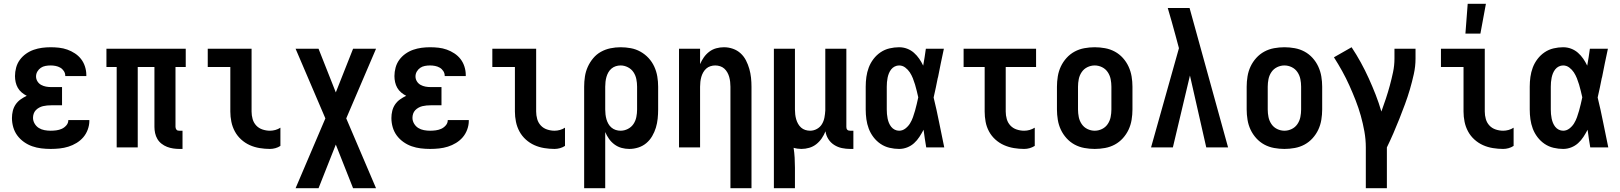

<svg xmlns="http://www.w3.org/2000/svg" viewBox="-20 -777 8540 1012"><path d="M247 8Q222 8 197.5 5Q173 2 150 -6Q127 -14 106.5 -28.5Q86 -43 71.5 -62.5Q57 -82 50 -106Q43 -130 43 -155Q43 -174 47.5 -192.5Q52 -211 62.5 -226.5Q73 -242 88.5 -253Q104 -264 121 -272Q107 -279 94.5 -289.5Q82 -300 74 -314Q66 -328 62.5 -344Q59 -360 59 -376Q59 -398 65 -420.5Q71 -443 84.5 -461.5Q98 -480 117 -493.5Q136 -507 157.5 -514.5Q179 -522 201.5 -525Q224 -528 247 -528Q269 -528 291.5 -525.5Q314 -523 335 -515.5Q356 -508 375 -495.5Q394 -483 407.5 -465.5Q421 -448 428 -426Q435 -404 435 -382V-376H324V-378Q324 -391 316.5 -402.5Q309 -414 297.5 -420.5Q286 -427 273 -429.5Q260 -432 247 -432Q233 -432 219.5 -429.5Q206 -427 195 -419.5Q184 -412 177 -400Q170 -388 170 -374Q170 -360 177.5 -348Q185 -336 197 -329.5Q209 -323 222.5 -320.5Q236 -318 250 -318H307V-222H250Q239 -222 228 -221Q217 -220 206.5 -217.5Q196 -215 186 -209.5Q176 -204 168.5 -196Q161 -188 157.5 -177.5Q154 -167 154 -156Q154 -140 162.5 -125.5Q171 -111 184.5 -102.5Q198 -94 214.5 -91Q231 -88 247 -88Q262 -88 277 -90Q292 -92 305.5 -98Q319 -104 329.5 -116Q340 -128 340 -143V-144H451V-140Q451 -117 442.5 -94Q434 -71 419 -53.5Q404 -36 383.5 -23.5Q363 -11 340.5 -4Q318 3 294.5 5.5Q271 8 247 8Z M942 8H925Q909 8 892.5 5.5Q876 3 860.5 -3Q845 -9 831.5 -19.5Q818 -30 809.5 -44.5Q801 -59 797.5 -75.5Q794 -92 794 -108V-424H706V0H595V-424H541V-520H959V-424H905V-108Q905 -104 906.5 -100Q908 -96 910.5 -93Q913 -90 917 -89Q921 -88 925 -88H942Z M1403 8Q1376 8 1348.5 3.5Q1321 -1 1296.5 -12Q1272 -23 1251.5 -41.5Q1231 -60 1218 -84Q1205 -108 1199.5 -135Q1194 -162 1194 -189V-424H1075V-520H1306V-189Q1306 -169 1311.5 -149.5Q1317 -130 1330.5 -115.5Q1344 -101 1363.5 -94.5Q1383 -88 1403 -88Q1417 -88 1431.5 -92Q1446 -96 1458 -104V-8Q1446 0 1431.5 4Q1417 8 1403 8Z M1538 215 1695 -153 1538 -520H1659L1750 -290L1841 -520H1962L1805 -153L1962 215H1841L1750 -15L1659 215Z M2247 8Q2222 8 2197.5 5Q2173 2 2150 -6Q2127 -14 2106.5 -28.5Q2086 -43 2071.5 -62.5Q2057 -82 2050 -106Q2043 -130 2043 -155Q2043 -174 2047.5 -192.5Q2052 -211 2062.5 -226.5Q2073 -242 2088.5 -253Q2104 -264 2121 -272Q2107 -279 2094.5 -289.5Q2082 -300 2074 -314Q2066 -328 2062.5 -344Q2059 -360 2059 -376Q2059 -398 2065 -420.5Q2071 -443 2084.5 -461.5Q2098 -480 2117 -493.5Q2136 -507 2157.5 -514.5Q2179 -522 2201.5 -525Q2224 -528 2247 -528Q2269 -528 2291.5 -525.5Q2314 -523 2335 -515.5Q2356 -508 2375 -495.5Q2394 -483 2407.5 -465.5Q2421 -448 2428 -426Q2435 -404 2435 -382V-376H2324V-378Q2324 -391 2316.5 -402.5Q2309 -414 2297.5 -420.5Q2286 -427 2273 -429.5Q2260 -432 2247 -432Q2233 -432 2219.5 -429.5Q2206 -427 2195 -419.5Q2184 -412 2177 -400Q2170 -388 2170 -374Q2170 -360 2177.5 -348Q2185 -336 2197 -329.5Q2209 -323 2222.5 -320.5Q2236 -318 2250 -318H2307V-222H2250Q2239 -222 2228 -221Q2217 -220 2206.5 -217.5Q2196 -215 2186 -209.5Q2176 -204 2168.5 -196Q2161 -188 2157.5 -177.5Q2154 -167 2154 -156Q2154 -140 2162.5 -125.5Q2171 -111 2184.5 -102.5Q2198 -94 2214.5 -91Q2231 -88 2247 -88Q2262 -88 2277 -90Q2292 -92 2305.5 -98Q2319 -104 2329.5 -116Q2340 -128 2340 -143V-144H2451V-140Q2451 -117 2442.5 -94Q2434 -71 2419 -53.5Q2404 -36 2383.5 -23.5Q2363 -11 2340.5 -4Q2318 3 2294.5 5.5Q2271 8 2247 8Z M2903 8Q2876 8 2848.5 3.5Q2821 -1 2796.5 -12Q2772 -23 2751.5 -41.5Q2731 -60 2718 -84Q2705 -108 2699.5 -135Q2694 -162 2694 -189V-424H2575V-520H2806V-189Q2806 -169 2811.5 -149.5Q2817 -130 2830.5 -115.5Q2844 -101 2863.5 -94.5Q2883 -88 2903 -88Q2917 -88 2931.5 -92Q2946 -96 2958 -104V-8Q2946 0 2931.5 4Q2917 8 2903 8Z M3059 215V-320Q3059 -347 3063 -373.5Q3067 -400 3078 -424.5Q3089 -449 3106.5 -470Q3124 -491 3147.5 -504Q3171 -517 3197.5 -522.5Q3224 -528 3251 -528Q3278 -528 3305 -523Q3332 -518 3356 -504.5Q3380 -491 3398.5 -471Q3417 -451 3428.5 -426Q3440 -401 3444.5 -374Q3449 -347 3449 -320V-200Q3449 -176 3446.5 -151.5Q3444 -127 3437 -104Q3430 -81 3417.5 -59.5Q3405 -38 3386.5 -22.5Q3368 -7 3344.5 0.5Q3321 8 3297 8Q3276 8 3256 2.5Q3236 -3 3219 -15.5Q3202 -28 3190 -45Q3178 -62 3170 -81V215ZM3251 -88Q3271 -88 3289.5 -97.5Q3308 -107 3319 -123.5Q3330 -140 3334 -160Q3338 -180 3338 -200V-320Q3338 -340 3334 -360Q3330 -380 3319 -396.5Q3308 -413 3289.5 -422.5Q3271 -432 3251 -432Q3238 -432 3225.5 -428Q3213 -424 3203 -415.5Q3193 -407 3186.5 -395.5Q3180 -384 3176.5 -371.5Q3173 -359 3171.5 -346Q3170 -333 3170 -320V-200Q3170 -187 3171.5 -174Q3173 -161 3176.5 -148.5Q3180 -136 3186.5 -124.5Q3193 -113 3203 -104.5Q3213 -96 3225.5 -92Q3238 -88 3251 -88Z M3830 215V-320Q3830 -333 3828.5 -346Q3827 -359 3823.5 -371.5Q3820 -384 3813.5 -395.5Q3807 -407 3797.5 -415.5Q3788 -424 3775.5 -428Q3763 -432 3750 -432Q3737 -432 3724.5 -428Q3712 -424 3702.5 -415.5Q3693 -407 3686.5 -395.5Q3680 -384 3676.5 -371.5Q3673 -359 3671.5 -346Q3670 -333 3670 -320V0H3559V-520H3670V-439Q3678 -458 3690 -475Q3702 -492 3718.5 -504.5Q3735 -517 3755 -522.5Q3775 -528 3796 -528Q3820 -528 3843 -520Q3866 -512 3883.5 -496Q3901 -480 3912 -458.5Q3923 -437 3929.5 -414Q3936 -391 3938.5 -367.5Q3941 -344 3941 -320V215Z M4059 215V-520H4170V-200Q4170 -187 4171.5 -174Q4173 -161 4176.5 -148.5Q4180 -136 4186.5 -124.5Q4193 -113 4202.5 -104.5Q4212 -96 4224.5 -92Q4237 -88 4250 -88Q4269 -88 4286 -97.5Q4303 -107 4312.5 -123Q4322 -139 4325.5 -157.5Q4329 -176 4330 -195V-520H4441V-108Q4441 -104 4442 -100Q4443 -96 4446 -93Q4449 -90 4453 -89Q4457 -88 4461 -88H4478V8H4461Q4439 8 4417.5 3.5Q4396 -1 4377 -13Q4358 -25 4346 -44Q4334 -63 4331 -85Q4323 -65 4311 -47.5Q4299 -30 4282.5 -17Q4266 -4 4245.5 2Q4225 8 4204 8Q4194 8 4183.5 6.5Q4173 5 4163 2Q4167 28 4168.5 54.5Q4170 81 4170 107V215Z M4719 8Q4694 8 4668.5 2Q4643 -4 4621.5 -18.5Q4600 -33 4584 -54Q4568 -75 4559 -99Q4550 -123 4546.5 -148.5Q4543 -174 4543 -200V-320Q4543 -346 4546.5 -371.5Q4550 -397 4559 -421Q4568 -445 4584 -466Q4600 -487 4621.5 -501.5Q4643 -516 4668.5 -522Q4694 -528 4719 -528Q4741 -528 4761 -520.5Q4781 -513 4797 -499Q4813 -485 4825 -467.5Q4837 -450 4846 -431Q4850 -453 4853.5 -475.5Q4857 -498 4860 -520H4955Q4947 -482 4939 -444.5Q4931 -407 4924 -369L4923 -367Q4918 -341 4912.5 -315Q4907 -289 4901 -263Q4917 -198 4930 -132Q4943 -66 4957 0H4862Q4858 -23 4854.5 -46.5Q4851 -70 4848 -93Q4838 -74 4826 -55.5Q4814 -37 4798 -22.5Q4782 -8 4761.5 0Q4741 8 4719 8ZM4719 -88Q4737 -88 4752 -99.5Q4767 -111 4776.5 -126.5Q4786 -142 4792 -159Q4798 -176 4803 -193.5Q4808 -211 4812 -228.5Q4816 -246 4820 -264Q4816 -281 4812 -298Q4808 -315 4803 -331.5Q4798 -348 4791.5 -364.5Q4785 -381 4775.5 -395.5Q4766 -410 4751.5 -421Q4737 -432 4719 -432Q4707 -432 4696 -426.5Q4685 -421 4677.5 -411.5Q4670 -402 4665.5 -391Q4661 -380 4658.5 -368Q4656 -356 4655 -344Q4654 -332 4654 -320V-200Q4654 -188 4655 -176Q4656 -164 4658.5 -152Q4661 -140 4665.5 -129Q4670 -118 4677.5 -108.5Q4685 -99 4696 -93.5Q4707 -88 4719 -88Z M5378 8Q5351 8 5324 3.5Q5297 -1 5272 -12Q5247 -23 5226.5 -41.5Q5206 -60 5193 -84Q5180 -108 5175 -135Q5170 -162 5170 -189V-424H5059V-520H5441V-424H5281V-189Q5281 -169 5286.5 -149.5Q5292 -130 5305.5 -115.5Q5319 -101 5338.5 -94.5Q5358 -88 5378 -88Q5393 -88 5407 -92Q5421 -96 5434 -104V-8Q5421 0 5407 4Q5393 8 5378 8Z M5750 8Q5723 8 5695.5 3Q5668 -2 5644 -15Q5620 -28 5601.5 -48.5Q5583 -69 5571.5 -93.5Q5560 -118 5555.5 -145.5Q5551 -173 5551 -200V-320Q5551 -347 5555.5 -374.5Q5560 -402 5571.5 -426.5Q5583 -451 5601.5 -471.5Q5620 -492 5644 -505Q5668 -518 5695.5 -523Q5723 -528 5750 -528Q5777 -528 5804.5 -523Q5832 -518 5856 -505Q5880 -492 5898.5 -471.5Q5917 -451 5928.5 -426Q5940 -401 5944.5 -374Q5949 -347 5949 -320V-200Q5949 -173 5944.5 -145.5Q5940 -118 5928.5 -93.5Q5917 -69 5898.5 -48.5Q5880 -28 5856 -15Q5832 -2 5804.5 3Q5777 8 5750 8ZM5750 -88Q5770 -88 5788.5 -97Q5807 -106 5818.5 -123Q5830 -140 5834 -160Q5838 -180 5838 -200V-320Q5838 -340 5834 -360Q5830 -380 5818.5 -397Q5807 -414 5788.5 -423Q5770 -432 5750 -432Q5730 -432 5711.5 -423Q5693 -414 5681.5 -397Q5670 -380 5666 -360Q5662 -340 5662 -320V-200Q5662 -180 5666 -160Q5670 -140 5681.5 -123Q5693 -106 5711.5 -97Q5730 -88 5750 -88Z M6047 0 6194 -523 6176 -590Q6166 -626 6156 -662.5Q6146 -699 6135 -735H6250L6453 0H6338L6252 -379L6162 0Z M6750 8Q6723 8 6695.5 3Q6668 -2 6644 -15Q6620 -28 6601.5 -48.5Q6583 -69 6571.5 -93.5Q6560 -118 6555.5 -145.5Q6551 -173 6551 -200V-320Q6551 -347 6555.5 -374.5Q6560 -402 6571.5 -426.5Q6583 -451 6601.5 -471.5Q6620 -492 6644 -505Q6668 -518 6695.5 -523Q6723 -528 6750 -528Q6777 -528 6804.5 -523Q6832 -518 6856 -505Q6880 -492 6898.5 -471.5Q6917 -451 6928.5 -426Q6940 -401 6944.5 -374Q6949 -347 6949 -320V-200Q6949 -173 6944.5 -145.5Q6940 -118 6928.5 -93.5Q6917 -69 6898.5 -48.5Q6880 -28 6856 -15Q6832 -2 6804.5 3Q6777 8 6750 8ZM6750 -88Q6770 -88 6788.5 -97Q6807 -106 6818.5 -123Q6830 -140 6834 -160Q6838 -180 6838 -200V-320Q6838 -340 6834 -360Q6830 -380 6818.5 -397Q6807 -414 6788.5 -423Q6770 -432 6750 -432Q6730 -432 6711.5 -423Q6693 -414 6681.5 -397Q6670 -380 6666 -360Q6662 -340 6662 -320V-200Q6662 -180 6666 -160Q6670 -140 6681.5 -123Q6693 -106 6711.5 -97Q6730 -88 6750 -88Z M7179 215V0Q7179 -42 7171.5 -84Q7164 -126 7152.5 -167Q7141 -208 7125.5 -247.5Q7110 -287 7092.5 -326Q7075 -365 7054.5 -402Q7034 -439 7011 -475L7104 -528Q7130 -489 7152.5 -448Q7175 -407 7194.5 -364Q7214 -321 7231 -277.5Q7248 -234 7261 -189Q7273 -222 7284.5 -256.5Q7296 -291 7305.5 -326Q7315 -361 7322.5 -396.5Q7330 -432 7330 -468V-520H7441V-468Q7441 -427 7432 -386.5Q7423 -346 7411.5 -306.5Q7400 -267 7385.5 -228Q7371 -189 7356 -151Q7341 -113 7324.5 -75Q7308 -37 7290 0V215Z M7903 8Q7876 8 7848.5 3.5Q7821 -1 7796.5 -12Q7772 -23 7751.5 -41.5Q7731 -60 7718 -84Q7705 -108 7699.5 -135Q7694 -162 7694 -189V-424H7575V-520H7806V-189Q7806 -169 7811.5 -149.5Q7817 -130 7830.5 -115.5Q7844 -101 7863.5 -94.5Q7883 -88 7903 -88Q7917 -88 7931.5 -92Q7946 -96 7958 -104V-8Q7946 0 7931.5 4Q7917 8 7903 8ZM7704 -600 7716 -757H7812L7783 -600Z M8219 8Q8194 8 8168.5 2Q8143 -4 8121.5 -18.5Q8100 -33 8084 -54Q8068 -75 8059 -99Q8050 -123 8046.5 -148.5Q8043 -174 8043 -200V-320Q8043 -346 8046.5 -371.5Q8050 -397 8059 -421Q8068 -445 8084 -466Q8100 -487 8121.5 -501.5Q8143 -516 8168.5 -522Q8194 -528 8219 -528Q8241 -528 8261 -520.5Q8281 -513 8297 -499Q8313 -485 8325 -467.5Q8337 -450 8346 -431Q8350 -453 8353.5 -475.5Q8357 -498 8360 -520H8455Q8447 -482 8439 -444.5Q8431 -407 8424 -369L8423 -367Q8418 -341 8412.5 -315Q8407 -289 8401 -263Q8417 -198 8430 -132Q8443 -66 8457 0H8362Q8358 -23 8354.5 -46.5Q8351 -70 8348 -93Q8338 -74 8326 -55.5Q8314 -37 8298 -22.5Q8282 -8 8261.5 0Q8241 8 8219 8ZM8219 -88Q8237 -88 8252 -99.5Q8267 -111 8276.5 -126.5Q8286 -142 8292 -159Q8298 -176 8303 -193.5Q8308 -211 8312 -228.5Q8316 -246 8320 -264Q8316 -281 8312 -298Q8308 -315 8303 -331.5Q8298 -348 8291.5 -364.5Q8285 -381 8275.5 -395.5Q8266 -410 8251.5 -421Q8237 -432 8219 -432Q8207 -432 8196 -426.5Q8185 -421 8177.5 -411.5Q8170 -402 8165.5 -391Q8161 -380 8158.5 -368Q8156 -356 8155 -344Q8154 -332 8154 -320V-200Q8154 -188 8155 -176Q8156 -164 8158.5 -152Q8161 -140 8165.5 -129Q8170 -118 8177.5 -108.5Q8185 -99 8196 -93.5Q8207 -88 8219 -88Z"/></svg>

Font: Iosevka Term
Style: Bold
Weight: 700
Monospace: yes
Designer: Belleve Invis
Foundry: Belleve Invis
Version: Version 30.0.1